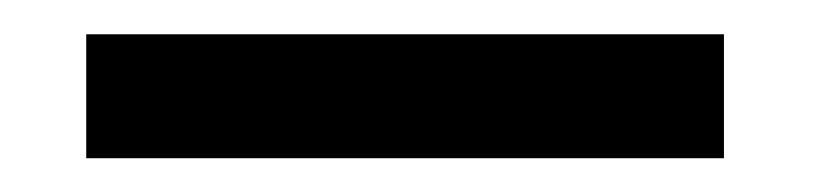

<svg xmlns="http://www.w3.org/2000/svg" viewBox="-20 -832 486 112"><path d="M30.3 -812H402.3V-739.7H30.3Z"/></svg>

Font: Reddit Sans Strawberry SemiBold
Style: Regular
Weight: 600
Designer: Stephen Hutchings
Foundry: Reddit
Version: Version 1.013